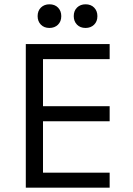

<svg xmlns="http://www.w3.org/2000/svg" viewBox="-20 -873 620 893"><path d="M100 -668H490V-598H180V-379H490V-309H180V-70H490V0H100ZM155 -798Q155 -823 170.5 -838Q186 -853 210 -853Q235 -853 250 -837.5Q265 -822 265 -798Q265 -773 249.5 -758Q234 -743 210 -743Q185 -743 170 -758.5Q155 -774 155 -798ZM323 -798Q323 -823 338.5 -838Q354 -853 378 -853Q403 -853 418 -837.5Q433 -822 433 -798Q433 -773 417.5 -758Q402 -743 378 -743Q353 -743 338 -758.5Q323 -774 323 -798Z"/></svg>

Font: Madhuban Light
Style: Regular
Weight: 300
Designer: jaikishan Patel
Foundry: MagicType
Version: Version 1.000